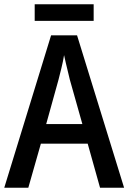

<svg xmlns="http://www.w3.org/2000/svg" viewBox="-20 -882 604 902"><path d="M450 0 392 -207H172L113 0H0L220 -716H342L563 0ZM308 -508Q305 -523 299.5 -543.5Q294 -564 289.5 -585Q285 -606 281 -623Q276 -592 268.5 -562Q261 -532 255 -508L197 -299H367ZM420 -862V-784H143V-862Z"/></svg>

Font: Noto Sans Display SemiCondensed Medium
Style: Regular
Weight: 500
Width: 4
Designer: Monotype Design Team
Foundry: Monotype Imaging Inc.
Version: Version 2.003